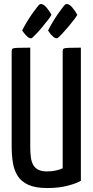

<svg xmlns="http://www.w3.org/2000/svg" viewBox="-20 -941 468 971"><path d="M219 10Q159 10 123 -6.5Q87 -23 69 -52Q51 -81 45 -119Q39 -157 39 -200V-682Q39 -691 43 -694.5Q47 -698 66.5 -699Q86 -700 133 -700V-197Q133 -169 136 -146Q139 -123 148 -107Q157 -91 174 -82.5Q191 -74 219 -74Q242 -74 263.5 -79Q285 -84 297 -90V-682Q297 -691 301 -694.5Q305 -698 324.5 -699Q344 -700 389 -700V-27Q371 -15 325 -2.5Q279 10 219 10ZM141 -748Q130 -745 119 -755Q108 -765 100 -776Q92 -787 92 -787Q102 -807 115.5 -829.5Q129 -852 143 -872Q157 -892 168 -905.5Q179 -919 182 -920Q197 -924 214 -904.5Q231 -885 240 -866Q236 -857 223 -840.5Q210 -824 194 -804.5Q178 -785 163 -769.5Q148 -754 141 -748ZM271 -748Q261 -745 249.5 -755Q238 -765 230.5 -776Q223 -787 223 -787Q233 -807 246.5 -829.5Q260 -852 274 -872Q288 -892 298.5 -905.5Q309 -919 313 -920Q328 -924 344.5 -904.5Q361 -885 371 -866Q366 -857 353.5 -840.5Q341 -824 324.5 -804.5Q308 -785 293.5 -769.5Q279 -754 271 -748Z"/></svg>

Font: Yanone Kaffeesatz Medium
Style: Regular
Weight: 500
Designer: Yanone (Cyrillic: Daniel Pouzeot, Huerta Tipografica, and Cyreal)
Foundry: Yanone
Version: Version 2.003